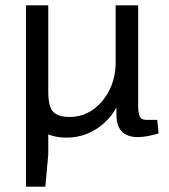

<svg xmlns="http://www.w3.org/2000/svg" viewBox="-20 -507 636 724"><path d="M162 -487V-161Q162 -106 180 -86Q198 -66 244 -66Q280 -66 310.5 -81.5Q341 -97 364.5 -124.5Q388 -152 401.5 -187.5Q415 -223 416 -263L419 -102Q403 -71 375 -45Q347 -19 310.5 -3.5Q274 12 231 12Q187 12 153 -4Q119 -20 99.5 -52Q80 -84 80 -133V-487ZM78 -487H162V76L151 197H78ZM501 -487V-108Q501 -83 506.5 -69Q512 -55 531 -55H573L578 -4Q559 2 538 6Q517 10 499 10Q461 10 440 -10.5Q419 -31 419 -77V-102L416 -118V-487Z"/></svg>

Font: Exo 2
Style: Regular
Weight: 400
Designer: Natanael Gama
Foundry: Natanael Gama
Version: Version 2.010